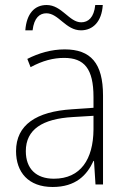

<svg xmlns="http://www.w3.org/2000/svg" viewBox="-20 -736 508 766"><path d="M81 -615H110C116 -666 139 -683 165 -683C214 -683 242 -615 303 -615C351 -615 386 -650 390 -716H360C355 -666 332 -647 304 -647C256 -647 227 -716 166 -716C118 -716 86 -682 81 -615ZM238 -539C185 -539 134 -524 89 -501L102 -468C150 -494 193 -505 236 -505C316 -505 353 -462 353 -349V-306L267 -300C125 -291 44 -238 44 -133C44 -49 93 10 190 10C282 10 327 -37 353 -94H355L361 0H391V-355C391 -484 342 -539 238 -539ZM270 -269 353 -274V-219C352 -101 302 -23 195 -23C124 -23 83 -63 83 -133C83 -220 150 -262 270 -269Z"/></svg>

Font: Noto Sans Devanagari UI SemiCondensed ExtraLight
Style: Regular
Weight: 200
Width: 4
Designer: Jelle Bosma - Monotype Design Team
Foundry: Monotype Imaging Inc.
Version: Version 2.004